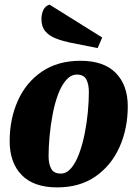

<svg xmlns="http://www.w3.org/2000/svg" viewBox="-20 -794 591 834"><path d="M228 20Q127 20 74.5 -33.5Q22 -87 22 -181Q22 -277 57.5 -356.5Q93 -436 162 -483Q231 -530 330 -530Q431 -530 483 -477Q535 -424 535 -332Q535 -236 499.5 -156Q464 -76 395.5 -28Q327 20 228 20ZM244 -40Q269 -40 289 -63.5Q309 -87 323.5 -126Q338 -165 347.5 -212Q357 -259 361.5 -306.5Q366 -354 366 -394Q366 -428 355 -449Q344 -470 314 -470Q288 -470 267.5 -446.5Q247 -423 232.5 -384.5Q218 -346 209 -299Q200 -252 195.5 -204Q191 -156 191 -116Q191 -82 202.5 -61Q214 -40 244 -40ZM404 -585 284 -609Q251 -616 222.5 -627Q194 -638 177 -658Q160 -678 160 -711Q160 -731 167.5 -749Q175 -767 195 -774L424 -631Z"/></svg>

Font: Sansita Swashed
Style: Bold
Weight: 700
Designer: Pablo Cosgaya
Foundry: Omnibus-Type
Version: Version 1.003; ttfautohint (v1.8.3)